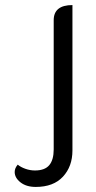

<svg xmlns="http://www.w3.org/2000/svg" viewBox="-20 -529 379 758"><path d="M38 150Q38 135 50 121Q62 131 80.5 137.5Q99 144 118 144Q157 144 174.5 123Q192 102 192 61V-449Q192 -509 266 -509V65Q266 128 228.5 168.5Q191 209 121 209Q84 209 61 191Q38 173 38 150Z"/></svg>

Font: K2D Light
Style: Regular
Weight: 300
Designer: Katatrad Aksorn Co.,Ltd.
Foundry: Cadson Demak Co.,Ltd.
Version: Version 1.000; ttfautohint (v1.6)